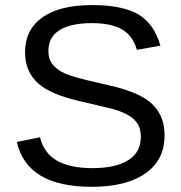

<svg xmlns="http://www.w3.org/2000/svg" viewBox="-20 -718 707 748"><path d="M621.1 -189.9Q621.1 -94.7 546.6 -42.5Q472.2 9.8 336.9 9.8Q85.4 9.8 45.4 -165L135.7 -183.1Q151.4 -121.1 202.1 -92Q252.9 -63 340.3 -63Q430.7 -63 479.7 -94Q528.8 -125 528.8 -185.1Q528.8 -218.8 513.4 -239.7Q498 -260.7 470.2 -274.4Q442.4 -288.1 403.8 -297.4Q365.2 -306.6 318.4 -317.4Q236.8 -335.4 194.6 -353.5Q152.3 -371.6 127.9 -393.8Q103.5 -416 90.6 -445.8Q77.6 -475.6 77.6 -514.2Q77.6 -602.5 145.3 -650.4Q212.9 -698.2 338.9 -698.2Q456.1 -698.2 518.1 -662.4Q580.1 -626.5 605 -540L513.2 -523.9Q498 -578.6 455.6 -603.3Q413.1 -627.9 337.9 -627.9Q255.4 -627.9 211.9 -600.6Q168.5 -573.2 168.5 -519Q168.5 -487.3 185.3 -466.6Q202.1 -445.8 233.9 -431.4Q265.6 -417 360.4 -396Q392.1 -388.7 423.6 -381.1Q455.1 -373.5 483.9 -363Q512.7 -352.5 537.8 -338.4Q563 -324.2 581.5 -303.7Q600.1 -283.2 610.6 -255.4Q621.1 -227.5 621.1 -189.9Z"/></svg>

Font: TypoPRO Liberation Sans
Style: Regular
Weight: 400
Designer: Steve Matteson
Foundry: Ascender Corporation
Version: Version 2.00.1